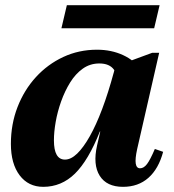

<svg xmlns="http://www.w3.org/2000/svg" viewBox="-20 -702 667 737"><path d="M146 15.2Q88.8 15.2 55.3 -29.2Q21.8 -73.6 21.8 -149.6Q21.8 -225.4 47.3 -291.1Q72.8 -356.8 117.9 -406.1Q163 -455.4 222.9 -483.3Q282.8 -511.2 352.4 -511.2Q407.4 -511.2 452.5 -490.4Q497.6 -469.6 521.4 -432.8L434.8 -358.4Q434.8 -410.6 417.5 -434.5Q400.2 -458.4 361.4 -458.4Q325.8 -458.4 297.8 -438.5Q269.8 -418.6 249.2 -385.3Q228.6 -352 214.6 -312.6Q200.6 -273.2 193.8 -234.3Q187 -195.4 187 -163.2Q187 -89.4 229.4 -89.4Q252.4 -89.4 276.3 -112.5Q300.2 -135.6 324.6 -178.8Q349 -222 372.3 -283.9Q395.6 -345.8 416.8 -424.2L472.4 -396.2L462.2 -197.2H363.4Q319.2 -86 267.5 -35.4Q215.8 15.2 146 15.2ZM452.2 15.2Q389.4 15.2 362.7 -27.4Q336 -70 352.6 -143.6L425.6 -461.8H462.4L564.4 -499.4H591L506.4 -129.4Q498.2 -91.8 501.1 -73.9Q504 -56 517.6 -56Q532 -56 544.4 -72.4Q556.8 -88.8 574.4 -130.2L606.2 -119.2Q588.8 -54 549.7 -19.4Q510.6 15.2 452.2 15.2ZM215.8 -593.6 236.6 -682H592.6L571.8 -593.6Z"/></svg>

Font: Platypi Light
Style: Italic
Weight: 300
Italic angle: -13°
Designer: David Sargent
Foundry: Bolt Cutter Type
Version: Version 1.200